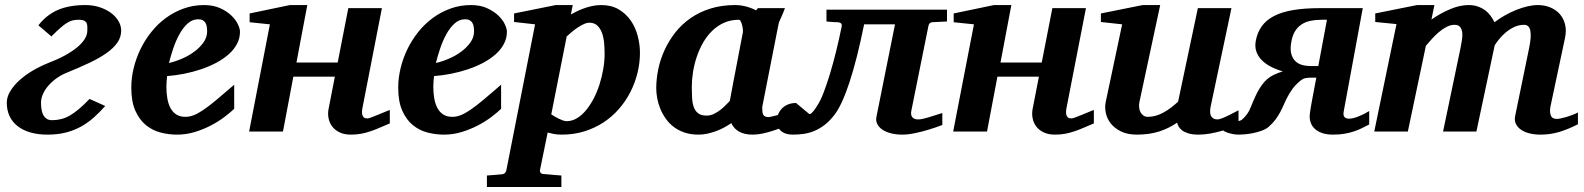

<svg xmlns="http://www.w3.org/2000/svg" viewBox="-20 -520 6261 759"><path d="M459 -398.9Q459 -373 443.8 -351.3Q428.7 -329.6 400.6 -309.8Q372.6 -290 332.5 -271.2Q292.5 -252.4 242.2 -231.9Q221.7 -223.6 203.4 -210.4Q185.1 -197.3 171.4 -181.6Q157.7 -166 149.9 -148.4Q142.1 -130.9 142.1 -113.8Q142.1 -102.1 143.8 -89.6Q145.5 -77.1 150.1 -67.4Q154.8 -57.6 163.3 -51.3Q171.9 -44.9 186 -44.9Q204.1 -44.9 221.2 -49.1Q238.3 -53.2 255.9 -63.2Q273.4 -73.2 292.5 -89.4Q311.5 -105.5 334 -128.9L396 -101.1Q374.5 -76.7 351.3 -55.9Q328.1 -35.2 301 -20Q273.9 -4.9 241.2 3.7Q208.5 12.2 168 12.2Q130.4 12.2 100.6 3.7Q70.8 -4.9 49.8 -21.2Q28.8 -37.6 17.8 -61Q6.8 -84.5 6.8 -113.8Q6.8 -137.2 20.8 -159.9Q34.7 -182.6 57.4 -203.1Q80.1 -223.6 109.6 -241Q139.2 -258.3 170.9 -271Q207 -284.7 235.6 -300.3Q264.2 -315.9 284.2 -332.3Q304.2 -348.6 314.7 -365.5Q325.2 -382.3 325.2 -398.9V-414.6Q325.2 -422.4 322.5 -428.5Q319.8 -434.6 312.7 -438.2Q305.7 -441.9 292 -441.9Q278.8 -441.9 267.8 -439.5Q256.8 -437 244.9 -429.7Q232.9 -422.4 218.3 -409.4Q203.6 -396.5 183.1 -376L131.8 -419.9Q164.1 -461.4 208.7 -480.7Q253.4 -500 317.9 -500Q347.7 -500 373.3 -491.7Q398.9 -483.4 418 -469.5Q437 -455.6 448 -437.3Q459 -418.9 459 -398.9Z M798.8 -396Q798.8 -404.8 797.6 -413.3Q796.4 -421.9 792.7 -428.7Q789.1 -435.5 782 -439.7Q774.9 -443.8 763.7 -443.8Q740.2 -443.8 721.9 -427.2Q703.6 -410.6 689.5 -385Q675.3 -359.4 665 -328.9Q654.8 -298.3 647.9 -271Q673.8 -276.9 700.7 -288.6Q727.5 -300.3 749.3 -316.7Q771 -333 784.9 -353Q798.8 -373 798.8 -396ZM928.7 -395Q928.7 -368.7 916.7 -346.2Q904.8 -323.7 883.8 -305.2Q862.8 -286.6 834.7 -271.7Q806.6 -256.8 774.7 -246.1Q742.7 -235.4 708.3 -228.5Q673.8 -221.7 640.6 -219.2Q639.6 -210 638.7 -198.2Q637.7 -186.5 637.7 -178.2Q637.7 -152.3 641.6 -130.4Q645.5 -108.4 654.3 -92.3Q663.1 -76.2 677.5 -67.1Q691.9 -58.1 712.9 -58.1Q729 -58.1 745.6 -64.5Q762.2 -70.8 784.2 -85.7Q806.2 -100.6 835.4 -125Q864.7 -149.4 905.8 -185.1V-89.8Q891.1 -75.7 867.7 -57.9Q844.2 -40 814.5 -24.4Q784.7 -8.8 750.5 1.7Q716.3 12.2 679.7 12.2Q647 12.2 614.7 3.9Q582.5 -4.4 556.9 -25.4Q531.2 -46.4 515.1 -82.3Q499 -118.2 499 -173.8Q499 -211.9 508.5 -251Q518.1 -290 535.6 -326.2Q553.2 -362.3 578.6 -394Q604 -425.8 636 -449.2Q668 -472.7 706.1 -486.3Q744.1 -500 786.6 -500Q823.2 -500 850.1 -487.8Q877 -475.6 894.5 -458.7Q912.1 -441.9 920.4 -424.1Q928.7 -406.2 928.7 -395Z M1521 -32.2Q1501 -23.9 1482.7 -15.9Q1464.4 -7.8 1446 -1.5Q1427.7 4.9 1408.7 8.5Q1389.6 12.2 1367.7 12.2Q1340.8 12.2 1322.3 3.2Q1303.7 -5.9 1293 -20.3Q1282.2 -34.7 1278.8 -52.7Q1275.4 -70.8 1278.8 -88.9L1303.7 -216.8H1139.6L1098.6 0H964.8L1046.9 -423.8L966.8 -432.1V-466.8L1126 -500H1194.8L1151.9 -272.9H1314.9L1356.9 -487.8H1489.7L1413.6 -97.2Q1411.6 -88.4 1411.1 -80.1Q1410.6 -71.8 1412.4 -65.4Q1414.1 -59.1 1418.9 -55.4Q1423.8 -51.8 1432.6 -51.8Q1437 -51.8 1449.7 -56.6Q1462.4 -61.5 1476.8 -67.4Q1491.2 -73.2 1503.9 -78.6Q1516.6 -84 1521 -85Z M1854 -396Q1854 -404.8 1852.8 -413.3Q1851.6 -421.9 1847.9 -428.7Q1844.2 -435.5 1837.2 -439.7Q1830.1 -443.8 1818.8 -443.8Q1795.4 -443.8 1777.1 -427.2Q1758.8 -410.6 1744.6 -385Q1730.5 -359.4 1720.2 -328.9Q1710 -298.3 1703.1 -271Q1729 -276.9 1755.9 -288.6Q1782.7 -300.3 1804.4 -316.7Q1826.2 -333 1840.1 -353Q1854 -373 1854 -396ZM1983.9 -395Q1983.9 -368.7 1971.9 -346.2Q1960 -323.7 1939 -305.2Q1918 -286.6 1889.9 -271.7Q1861.8 -256.8 1829.8 -246.1Q1797.9 -235.4 1763.4 -228.5Q1729 -221.7 1695.8 -219.2Q1694.8 -210 1693.8 -198.2Q1692.9 -186.5 1692.9 -178.2Q1692.9 -152.3 1696.8 -130.4Q1700.7 -108.4 1709.5 -92.3Q1718.3 -76.2 1732.7 -67.1Q1747.1 -58.1 1768.1 -58.1Q1784.2 -58.1 1800.8 -64.5Q1817.4 -70.8 1839.4 -85.7Q1861.3 -100.6 1890.6 -125Q1919.9 -149.4 1960.9 -185.1V-89.8Q1946.3 -75.7 1922.9 -57.9Q1899.4 -40 1869.6 -24.4Q1839.8 -8.8 1805.7 1.7Q1771.5 12.2 1734.9 12.2Q1702.1 12.2 1669.9 3.9Q1637.7 -4.4 1612.1 -25.4Q1586.4 -46.4 1570.3 -82.3Q1554.2 -118.2 1554.2 -173.8Q1554.2 -211.9 1563.7 -251Q1573.2 -290 1590.8 -326.2Q1608.4 -362.3 1633.8 -394Q1659.2 -425.8 1691.2 -449.2Q1723.1 -472.7 1761.2 -486.3Q1799.3 -500 1841.8 -500Q1878.4 -500 1905.3 -487.8Q1932.1 -475.6 1949.7 -458.7Q1967.3 -441.9 1975.6 -424.1Q1983.9 -406.2 1983.9 -395Z M2370.1 -307.1Q2370.1 -328.1 2368.2 -349.9Q2366.2 -371.6 2359.9 -389.4Q2353.5 -407.2 2341.6 -418.7Q2329.6 -430.2 2310.1 -430.2Q2299.3 -430.2 2286.9 -424.3Q2274.4 -418.5 2262 -409.9Q2249.5 -401.4 2238.5 -392.1Q2227.5 -382.8 2220.2 -376L2159.2 -67.9Q2165 -64 2172.9 -59.3Q2180.7 -54.7 2189 -50.8Q2197.3 -46.9 2205.3 -43.9Q2213.4 -41 2220.2 -41Q2241.2 -41 2260.5 -52.5Q2279.8 -64 2296.4 -84Q2313 -104 2326.7 -130.1Q2340.3 -156.2 2349.9 -186Q2359.4 -215.8 2364.7 -246.8Q2370.1 -277.8 2370.1 -307.1ZM2509.8 -311Q2509.8 -271 2500 -231.4Q2490.2 -191.9 2471.9 -156Q2453.6 -120.1 2426.8 -89.4Q2399.9 -58.6 2365.7 -36.1Q2331.5 -13.7 2290 -0.7Q2248.5 12.2 2201.2 12.2Q2182.6 12.2 2168.7 9.5Q2154.8 6.8 2145 3.9L2114.7 151.9Q2113.3 158.7 2117.4 163.3Q2121.6 168 2129.9 168Q2136.7 168.5 2147 169.4Q2155.8 170.4 2168.7 171.4Q2181.6 172.4 2199.2 173.8V219.2H1904.8V173.8Q1912.6 172.9 1923.1 172.4Q1933.6 171.9 1942.9 170.9Q1953.6 169.9 1964.8 168.9Q1972.7 168 1976.6 163.3Q1980.5 158.7 1981.9 151.9L2095.2 -423.8L2012.2 -433.1V-466.8L2176.8 -500H2244.1L2236.8 -462.9Q2244.6 -467.3 2257.1 -473.6Q2269.5 -480 2285.2 -485.8Q2300.8 -491.7 2318.8 -495.8Q2336.9 -500 2356.9 -500Q2396.5 -500 2425.3 -483.2Q2454.1 -466.3 2472.9 -439.5Q2491.7 -412.6 2500.7 -378.9Q2509.8 -345.2 2509.8 -311Z M2917 -394Q2917.5 -396 2916.7 -403.8Q2916 -411.6 2913.8 -420.2Q2911.6 -428.7 2908.4 -435.3Q2905.3 -441.9 2900.9 -441.9Q2868.7 -441.9 2842.5 -430.2Q2816.4 -418.5 2795.7 -398.4Q2774.9 -378.4 2759.8 -352.1Q2744.6 -325.7 2734.6 -296.1Q2724.6 -266.6 2719.7 -235.8Q2714.8 -205.1 2714.8 -176.8Q2714.8 -156.7 2715.6 -136.7Q2716.3 -116.7 2721.4 -100.1Q2726.6 -83.5 2738.5 -73.2Q2750.5 -63 2772.9 -63Q2789.1 -63 2803.5 -70.3Q2817.9 -77.6 2829.8 -87.2Q2841.8 -96.7 2850.8 -106.4Q2859.9 -116.2 2865.2 -121.1Q2868.7 -141.1 2870.8 -152.1Q2873 -163.1 2874.8 -173.1Q2876.5 -183.1 2878.9 -195.8Q2881.3 -208.5 2886 -232.2Q2890.6 -255.9 2897.9 -294.2Q2905.3 -332.5 2917 -394ZM3106.9 -29.8Q3089.8 -22.9 3071 -15.6Q3052.2 -8.3 3032.7 -2.2Q3013.2 3.9 2993.7 8.1Q2974.1 12.2 2955.1 12.2Q2923.3 12.2 2902.1 0.5Q2880.9 -11.2 2871.1 -33.2Q2857.9 -24.4 2842.8 -16.1Q2827.6 -7.8 2811 -1.7Q2794.4 4.4 2776.9 8.3Q2759.3 12.2 2741.2 12.2Q2710.4 12.2 2686 3.9Q2661.6 -4.4 2643.1 -18.6Q2624.5 -32.7 2611.6 -51.3Q2598.6 -69.8 2590.3 -90.1Q2582 -110.4 2578.1 -131.3Q2574.2 -152.3 2574.2 -170.9Q2574.2 -208 2582.3 -246.8Q2590.3 -285.6 2607.2 -322.3Q2624 -358.9 2649.4 -391.4Q2674.8 -423.8 2709.5 -448Q2744.1 -472.2 2788.3 -486.1Q2832.5 -500 2886.2 -500Q2908.2 -500 2929.9 -494.1Q2951.7 -488.3 2968.8 -479L2976.1 -487.8H3083Q3080.6 -480.5 3076.7 -471.2Q3072.8 -461.9 3068.8 -453.1Q3064.9 -444.3 3061.8 -437.3Q3058.6 -430.2 3058.1 -426.8L2993.2 -97.2Q2993.2 -85.9 2993.9 -78.1Q2994.6 -70.3 2997.6 -65.7Q3000.5 -61 3005.9 -59.1Q3011.2 -57.1 3020 -57.1Q3022 -57.1 3034.4 -60.1Q3046.9 -63 3061.8 -66.9Q3076.7 -70.8 3089.8 -74Q3103 -77.1 3106.9 -78.1Z M3664.1 -432.1Q3658.7 -431.2 3655 -427.7Q3651.4 -424.3 3649.9 -416L3583 -84Q3579.1 -66.9 3585.9 -57.4Q3592.8 -47.9 3609.9 -47.9Q3623.5 -47.9 3649.2 -55.7Q3674.8 -63.5 3705.1 -73.2V-25.9Q3676.8 -15.1 3648.9 -6.8Q3625 0.5 3597.4 6.3Q3569.8 12.2 3546.9 12.2Q3523.4 12.2 3503.4 7.3Q3483.4 2.4 3469.2 -6.8Q3455.1 -16.1 3448.2 -29.3Q3441.4 -42.5 3444.8 -59.1L3518.1 -423.8H3396Q3368.2 -286.1 3338.1 -194.8Q3308.1 -103.5 3277.8 -64.9Q3258.8 -40.5 3238.8 -25.4Q3218.8 -10.3 3198.2 -2Q3177.7 6.3 3156.7 9.3Q3135.7 12.2 3114.7 12.2Q3103.5 12.2 3092 9.8Q3080.6 7.3 3071.5 1Q3062.5 -5.4 3056.6 -15.9Q3050.8 -26.4 3050.8 -42Q3050.8 -53.7 3055.4 -66.2Q3060.1 -78.6 3069.3 -89.1Q3078.6 -99.6 3093 -106.2Q3107.4 -112.8 3127 -112.8L3179.7 -68.8Q3184.1 -68.8 3189.2 -73.7Q3194.3 -78.6 3198.7 -84.5Q3203.1 -90.3 3206.5 -95.9Q3210 -101.6 3210.9 -103Q3222.7 -120.1 3235.4 -152.8Q3248 -185.5 3260.7 -227.3Q3273.4 -269 3285.2 -316.7Q3296.9 -364.3 3306.6 -412.1Q3309.1 -422.4 3305.4 -426.8Q3301.8 -431.2 3292 -432.1Q3285.2 -432.1 3277.3 -432.6Q3270.5 -433.1 3262.7 -433.6Q3254.9 -434.1 3247.1 -435.1V-481.9H3723.6V-435.1Z M4304.2 -32.2Q4284.2 -23.9 4265.9 -15.9Q4247.6 -7.8 4229.2 -1.5Q4210.9 4.9 4191.9 8.5Q4172.9 12.2 4150.9 12.2Q4124 12.2 4105.5 3.2Q4086.9 -5.9 4076.2 -20.3Q4065.4 -34.7 4062 -52.7Q4058.6 -70.8 4062 -88.9L4086.9 -216.8H3922.9L3881.8 0H3748L3830.1 -423.8L3750 -432.1V-466.8L3909.2 -500H3978L3935.1 -272.9H4098.1L4140.1 -487.8H4272.9L4196.8 -97.2Q4194.8 -88.4 4194.3 -80.1Q4193.8 -71.8 4195.6 -65.4Q4197.3 -59.1 4202.1 -55.4Q4207 -51.8 4215.8 -51.8Q4220.2 -51.8 4232.9 -56.6Q4245.6 -61.5 4260 -67.4Q4274.4 -73.2 4287.1 -78.6Q4299.8 -84 4304.2 -85Z M4876 -27.8Q4865.7 -22.5 4847.9 -15.4Q4830.1 -8.3 4808.3 -2.2Q4786.6 3.9 4763.2 8.1Q4739.7 12.2 4718.3 12.2Q4692.4 12.2 4676.3 6.8Q4660.2 1.5 4651.1 -6.1Q4642.1 -13.7 4638.2 -21.7Q4634.3 -29.8 4633.3 -35.2Q4600.1 -12.2 4561.5 0Q4522.9 12.2 4474.1 12.2Q4437 12.2 4411.4 -0.5Q4385.7 -13.2 4370.8 -32.2Q4356 -51.3 4351.3 -74Q4346.7 -96.7 4351.1 -117.2L4416 -423.8L4332 -433.1V-466.8L4497.1 -500H4566.4L4484.4 -117.2Q4481.9 -105.5 4483.2 -94.7Q4484.4 -84 4488.8 -75.9Q4493.2 -67.9 4500.5 -63Q4507.8 -58.1 4517.1 -58.1Q4533.7 -58.1 4549.6 -62.7Q4565.4 -67.4 4580.3 -75.7Q4595.2 -84 4609.4 -94.7Q4623.5 -105.5 4637.2 -118.2L4715.3 -487.8H4848.1L4766.1 -100.1Q4760.3 -72.3 4768.3 -60.1Q4776.4 -47.9 4792 -47.9Q4795.9 -47.9 4801 -49.1Q4806.2 -50.3 4815.2 -54Q4824.2 -57.6 4838.6 -64.7Q4853 -71.8 4876 -84Z M5204.6 -441.9Q5180.7 -441.9 5160.6 -437.7Q5140.6 -433.6 5125.5 -423.6Q5110.4 -413.6 5100.1 -397.5Q5089.8 -381.3 5085.4 -357.9Q5079.6 -328.6 5084 -309.6Q5088.4 -290.5 5099.9 -279.1Q5111.3 -267.6 5127.7 -263.2Q5144 -258.8 5162.6 -258.8H5191.4L5225.6 -441.9ZM5392.6 -27.8Q5378.4 -20.5 5363.5 -13.2Q5348.6 -5.9 5331.5 -0.2Q5314.5 5.4 5294.4 8.8Q5274.4 12.2 5249.5 12.2Q5225.1 12.2 5207.8 6.3Q5190.4 0.5 5179.2 -9.3Q5168 -19 5162.6 -32.2Q5157.2 -45.4 5157.2 -60.1Q5157.2 -63.5 5158.2 -72Q5159.2 -80.6 5161.1 -92Q5163.1 -103.5 5165.5 -116.9Q5168 -130.4 5170.4 -143.6Q5175.8 -174.8 5183.6 -212.9H5159.2Q5148.9 -212.9 5142.1 -211.4Q5135.3 -210 5130.9 -207.8Q5126.5 -205.6 5123.3 -202.9Q5120.1 -200.2 5117.2 -198.2Q5100.6 -184.1 5089.8 -169.2Q5079.1 -154.3 5070.8 -138.9Q5062.5 -123.5 5055.9 -108.2Q5049.3 -92.8 5041.3 -77.6Q5033.2 -62.5 5022.5 -47.9Q5011.7 -33.2 4995.6 -19Q4984.4 -9.3 4967.3 -3.2Q4950.2 2.9 4933.1 6.3Q4916 9.8 4900.9 11Q4885.7 12.2 4878.4 12.2Q4865.2 12.2 4853.8 10Q4842.3 7.8 4834 4.9Q4824.2 1.5 4816.4 -2.9L4824.2 -42Q4837.9 -40.5 4850.6 -40Q4861.3 -39.6 4872.1 -40.8Q4882.8 -42 4888.2 -45.9Q4898.9 -54.7 4906.2 -64.2Q4913.6 -73.7 4918.5 -83.3Q4923.3 -92.8 4927 -102.3Q4930.7 -111.8 4934.6 -121.1Q4939 -130.9 4944.1 -142.1Q4949.2 -153.3 4955.8 -164.6Q4962.4 -175.8 4970.7 -187Q4979 -198.2 4990.2 -208Q4999.5 -216.3 5016.1 -224.4Q5032.7 -232.4 5051.3 -237.8Q5025.9 -245.1 5004.4 -256.1Q4982.9 -267.1 4968 -282.2Q4953.1 -297.4 4946.5 -316.4Q4939.9 -335.4 4944.3 -358.9Q4950.7 -392.6 4968.3 -416.7Q4985.8 -440.9 5016.6 -456.8Q5047.4 -472.7 5092 -480.2Q5136.7 -487.8 5197.3 -487.8H5367.2L5292.5 -83Q5288.6 -64.9 5294.4 -57.9Q5300.3 -50.8 5312.5 -50.8Q5327.6 -50.8 5350.1 -59.6Q5372.6 -68.4 5392.6 -81.1Z M6217.8 -28.8Q6179.7 -9.3 6144.3 1.5Q6108.9 12.2 6070.3 12.2Q6047.4 12.2 6027.6 7.6Q6007.8 2.9 5993.7 -6.6Q5979.5 -16.1 5972.7 -29.8Q5965.8 -43.5 5969.7 -62L6024.4 -328.1Q6044.4 -421.9 6005.4 -421.9Q5983.4 -421.9 5964.1 -412.4Q5944.8 -402.8 5929.9 -389.6Q5915 -376.5 5904.3 -362.8Q5893.6 -349.1 5888.7 -340.8L5816.4 0H5684.6L5753.4 -329.1Q5756.3 -343.8 5759 -360.1Q5761.7 -376.5 5760.5 -390.1Q5759.3 -403.8 5752.4 -412.8Q5745.6 -421.9 5729.5 -421.9Q5713.9 -421.9 5697.8 -413.3Q5681.6 -404.8 5667 -392.1Q5652.3 -379.4 5639.4 -365Q5626.5 -350.6 5616.7 -338.9L5545.4 0H5412.6L5500.5 -424.8L5416.5 -433.1V-466.8L5581.5 -500H5650.4L5638.7 -442.9Q5674.8 -467.8 5712.9 -483.9Q5751 -500 5785.6 -500Q5806.2 -500 5822.5 -494.1Q5838.9 -488.3 5851.6 -478.8Q5864.3 -469.2 5873 -457Q5881.8 -444.8 5887.7 -432.1Q5907.2 -446.8 5929.2 -459.2Q5951.2 -471.7 5973.6 -480.7Q5996.1 -489.7 6018.1 -494.9Q6040 -500 6059.6 -500Q6085.9 -500 6108.4 -490.7Q6130.9 -481.4 6146 -464.4Q6161.1 -447.3 6167 -423.1Q6172.9 -398.9 6166.5 -369.1L6109.4 -100.1Q6105 -78.6 6110.4 -64.2Q6115.7 -49.8 6134.8 -49.8Q6139.6 -49.8 6149.4 -51.8Q6159.2 -53.7 6170.9 -57.1Q6182.6 -60.5 6194.8 -65.2Q6207 -69.8 6217.8 -75.2Z"/></svg>

Font: Charis SIL CyrE
Style: Bold Italic
Weight: 700
Italic angle: -11°
Foundry: SIL International
Version: Version 5.000